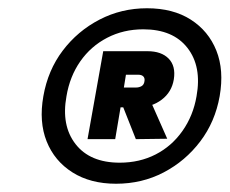

<svg xmlns="http://www.w3.org/2000/svg" viewBox="-20 -732 556 465"><path d="M261 -287Q199 -287 155.5 -314.5Q112 -342 93 -389.5Q74 -437 85 -499Q96 -562 132 -609.5Q168 -657 221 -684.5Q274 -712 336 -712Q399 -712 442 -684.5Q485 -657 504 -609.5Q523 -562 512 -499Q501 -437 465 -389.5Q429 -342 376.5 -314.5Q324 -287 261 -287ZM309 -395 271 -491H343L385 -396ZM270 -338Q318 -338 357 -358Q396 -378 422 -415Q448 -452 456 -499Q469 -571 434 -616Q399 -661 327 -661Q279 -661 239.5 -640.5Q200 -620 174.5 -583.5Q149 -547 141 -499Q128 -428 163 -383Q198 -338 270 -338ZM192 -395 230 -608H337Q371 -608 388.5 -590Q406 -572 401 -540Q396 -509 371.5 -490.5Q347 -472 313 -472H272L259 -395ZM280 -520H309Q317 -520 323 -523.5Q329 -527 330 -536Q331 -543 327 -547Q323 -551 315 -551H285Z"/></svg>

Font: DM Sans 12pt Black
Style: Italic
Weight: 900
Italic angle: -10°
Version: Version 4.004;gftools[0.9.30]